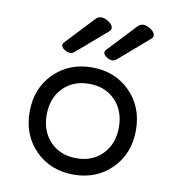

<svg xmlns="http://www.w3.org/2000/svg" viewBox="-79 -753 758 834"><g transform="rotate(10 300.0 -336.0)"><path d="M275.4 -670.4 159.7 -546.9Q152.8 -539.6 155.5 -531Q158.2 -522.5 169.4 -515.6Q194.8 -500 211.9 -514.2L343.8 -627.9Q355.5 -636.7 352.8 -649.2Q350.1 -661.6 331.1 -673.3Q297.4 -694.3 275.4 -670.4ZM460.9 -670.4 345.2 -546.9Q338.4 -539.6 341.1 -531Q343.8 -522.5 355 -515.6Q380.4 -500 397.5 -514.2L529.3 -627.9Q541 -636.7 538.3 -649.2Q535.6 -661.6 516.6 -673.3Q482.9 -694.3 460.9 -670.4ZM131.8 -395.3Q65.4 -328.6 65.4 -225.6Q65.4 -122.6 131.8 -55.9Q198.2 10.7 299.8 10.7Q401.4 10.7 467.8 -55.9Q534.2 -122.6 534.2 -225.6Q534.2 -328.6 467.8 -395.3Q401.4 -461.9 299.8 -461.9Q198.2 -461.9 131.8 -395.3ZM415 -344Q459 -298.3 459 -225.6Q459 -152.8 415 -107.2Q371.1 -61.5 299.8 -61.5Q228.5 -61.5 184.6 -107.2Q140.6 -152.8 140.6 -225.6Q140.6 -298.3 184.6 -344Q228.5 -389.6 299.8 -389.6Q371.1 -389.6 415 -344Z"/></g></svg>

Font: Courier Prime Code
Style: Regular
Weight: 400
Designer: Alan Dague-Greene
Foundry: Quote-Unquote Apps
Version: Version 3.18